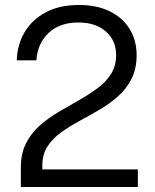

<svg xmlns="http://www.w3.org/2000/svg" viewBox="-20 -753 626 773"><path d="M64 0V-52.5V-80Q64 -135.5 84.8 -176.2Q105.5 -217 139.8 -247.2Q174 -277.5 215 -301.8Q256 -326 296.8 -349Q337.5 -372 371.8 -397.2Q406 -422.5 426.8 -454.8Q447.5 -487 447.5 -531Q447.5 -590 406.2 -626.2Q365 -662.5 295.5 -662.5Q220 -662.5 175.5 -620.2Q131 -578 126.5 -510H47.5Q49 -571 78 -621.5Q107 -672 162.5 -702.5Q218 -733 299 -733Q369 -733 421 -707.8Q473 -682.5 501.5 -637Q530 -591.5 530 -531Q530 -475 509.2 -434.8Q488.5 -394.5 454.8 -364.8Q421 -335 380.8 -311.5Q340.5 -288 299.8 -266Q259 -244 225.2 -219.5Q191.5 -195 171 -163.2Q150.5 -131.5 150.5 -87.5V-71H535V0Z"/></svg>

Font: Public Sans Thin Light
Style: Regular
Weight: 300
Version: Version 1.007